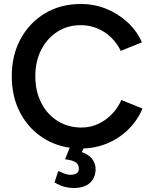

<svg xmlns="http://www.w3.org/2000/svg" viewBox="-20 -732 763 962"><path d="M386 12Q285 12 206.5 -34.5Q128 -81 83.5 -162.5Q39 -244 39 -350Q39 -456 83.5 -537.5Q128 -619 206 -665.5Q284 -712 385 -712Q453 -712 513 -687.5Q573 -663 619.5 -620Q666 -577 691 -520L585 -477Q567 -515 536.5 -544.5Q506 -574 467 -590Q428 -606 385 -606Q319 -606 267.5 -573Q216 -540 186.5 -482.5Q157 -425 157 -350Q157 -275 186.5 -217Q216 -159 268.5 -126Q321 -93 388 -93Q432 -93 470.5 -110.5Q509 -128 539.5 -159Q570 -190 588 -231L694 -188Q669 -129 623 -83.5Q577 -38 516 -13Q455 12 386 12ZM348 210Q327 210 303.5 204Q280 198 253 182L272 125Q288 132 303.5 138Q319 144 331 144Q349 144 362 137.5Q375 131 375 113Q375 91 358 80.5Q341 70 306 66L335 -6L403 2L390 30Q426 43 442.5 65.5Q459 88 459 115Q459 157 431.5 183.5Q404 210 348 210Z"/></svg>

Font: Figtree Light SemiBold
Style: Regular
Weight: 600
Version: Version 2.002